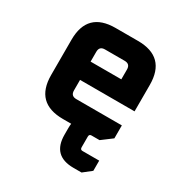

<svg xmlns="http://www.w3.org/2000/svg" viewBox="-167 -653 916 964"><g transform="rotate(30 291.0 -171.0)"><path d="M64 -162V-366Q64 -528 226 -528H356Q518 -528 518 -366V-213H202V-152Q202 -120 234 -120H498V-45L438 0H226Q64 0 64 -162ZM202 -319H380V-376Q380 -408 348 -408H234Q202 -408 202 -376ZM272 26Q272 -96 394 -96H414V0H391Q378 0 378 14V76Q378 90 391 90H488V149L441 186H394Q272 186 272 64Z"/></g></svg>

Font: Oxanium
Style: Bold
Weight: 700
Designer: Severin Meyer
Version: Version 2.000